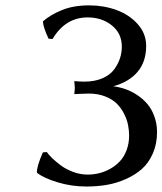

<svg xmlns="http://www.w3.org/2000/svg" viewBox="-20 -678 599 708"><path d="M309.1 -658.2Q362.3 -658.2 409.4 -641.1Q456.5 -624 487.8 -589.1Q519 -554.2 519 -508.8Q519 -450.7 487.5 -413.3Q456.1 -376 397.9 -359.9Q420.9 -356.9 443.1 -349.1Q465.3 -341.3 486.6 -327.1Q507.8 -313 523.7 -294.2Q539.6 -275.4 549.3 -248.5Q559.1 -221.7 559.1 -190.9Q559.1 -147.5 543.7 -112.3Q528.3 -77.1 503.2 -54.9Q478 -32.7 443.8 -17.6Q409.7 -2.4 373.8 3.7Q337.9 9.8 298.8 9.8Q243.2 9.8 191.9 -5.9Q140.6 -21.5 116.2 -41Q114.7 -63 138.2 -116.2L152.8 -117.2Q159.2 -107.4 172.1 -95Q185.1 -82.5 204.3 -68.1Q223.6 -53.7 250 -43.9Q276.4 -34.2 303.2 -34.2Q324.7 -34.2 345.7 -39.3Q366.7 -44.4 386.7 -55.7Q406.7 -66.9 422.1 -83.3Q437.5 -99.6 446.8 -124.3Q456.1 -148.9 456.1 -178.2Q456.1 -197.8 452.1 -217.5Q448.2 -237.3 437.5 -258.5Q426.8 -279.8 410.6 -295.9Q394.5 -312 367.7 -322.5Q340.8 -333 307.1 -333L253.9 -331.1Q255.9 -347.2 255.9 -355L253.9 -378.9Q274.9 -377 291 -377Q329.6 -377 357.9 -389.4Q386.2 -401.9 400.9 -421.9Q415.5 -441.9 422.4 -462.9Q429.2 -483.9 429.2 -505.9Q429.2 -554.7 392.6 -584.2Q356 -613.8 303.2 -613.8Q221.2 -613.8 173.8 -534.2L159.2 -535.2Q139.6 -576.2 138.2 -599.1Q165 -623 207.8 -640.6Q250.5 -658.2 309.1 -658.2Z"/></svg>

Font: Linear Smooth
Style: Regular
Weight: 400
Designer: Philipp H. Poll, Flanker
Foundry: Philipp H. Poll, reworked by Flanker
Version: Version 1.061 | FøM Fix